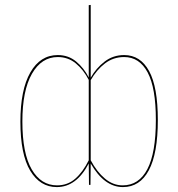

<svg xmlns="http://www.w3.org/2000/svg" viewBox="-20 -752 725 781"><path d="M622 -264Q622 -128 585.5 -59.5Q549 9 480 9Q404 9 349 -87L348 0H342L341 -87Q291 9 211 9Q143 9 103 -57.5Q63 -124 63 -257Q63 -387 103.5 -457.5Q144 -528 215 -528Q258 -528 289.5 -502Q321 -476 341 -437V-731L349 -732V-436Q371 -475 405.5 -501.5Q440 -528 485 -528Q551 -528 586.5 -463Q622 -398 622 -264ZM341 -100V-427Q320 -468 288.5 -494Q257 -520 215 -520Q149 -520 110 -452Q71 -384 71 -258Q71 -128 109 -63Q147 2 212 2Q255 2 286 -25Q317 -52 341 -100ZM614 -264Q614 -395 580.5 -457.5Q547 -520 485 -520Q441 -520 407 -494Q373 -468 349 -426V-100Q374 -53 407 -25.5Q440 2 479 2Q545 2 579.5 -64Q614 -130 614 -264Z"/></svg>

Font: Fira Sans Compressed Eight
Style: Regular
Weight: 100
Width: 1
Designer: bBox Type GmbH & Carrois Corporate GbR & Edenspiekermann AG
Foundry: bBox Type GmbH & Carrois Corporate GbR & Edenspiekermann AG
Version: Version 4.301